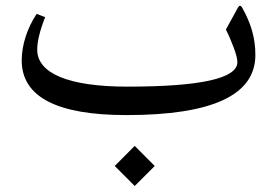

<svg xmlns="http://www.w3.org/2000/svg" viewBox="-20 -363 941 652"><path d="M369.6 200.7 437.5 268.6 505.4 200.7 437.5 132.3ZM412.6 -68.8C211.9 -68.8 106.4 -114.3 106.4 -194.3C106.4 -222.2 115.2 -258.8 133.3 -304.7L104.5 -315.9C71.8 -267.1 53.7 -208.5 53.7 -158.2C53.7 -34.2 172.4 27.8 409.2 27.8C701.2 27.8 847.2 -40 847.2 -176.3C847.2 -235.4 832 -283.7 802.7 -336.4C800.3 -340.8 797.4 -343.3 794.9 -343.3C792.5 -343.3 790 -340.8 787.6 -336.4L747.1 -262.7C756.8 -243.7 765.6 -222.7 773.9 -200.7C782.2 -178.7 786.1 -162.1 786.1 -151.9C786.1 -96.7 661.6 -68.8 412.6 -68.8Z"/></svg>

Font: Parastoo
Style: Regular
Weight: 400
Foundry: Saber Rastikerdar (saber.rastikerdar@gmail.com)
Version: Version 2.0.1